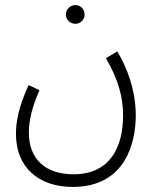

<svg xmlns="http://www.w3.org/2000/svg" viewBox="-20 -508 621 758"><path d="M278 -414C298 -414 314 -431 314 -450C314 -471 298 -488 278 -488C257 -488 240 -471 240 -450C240 -431 257 -414 278 -414ZM43 21C43 153 133 230 267 230C476 230 516 54 516 -52C516 -151 482 -241 443 -305L398 -278C448 -194 466 -121 466 -53C466 68 418 180 270 180C157 180 94 118 94 16C94 -35 108 -89 136 -152L93 -172C52 -84 43 -24 43 21Z"/></svg>

Font: Noto Sans Arabic Cond Light
Style: Regular
Weight: 300
Width: 3
Designer: Monotype Design Team, Nadine Chahine, Nizar Qandah and Khaled Hosny
Foundry: Monotype Imaging Inc.
Version: Version 2.012